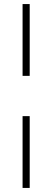

<svg xmlns="http://www.w3.org/2000/svg" viewBox="-20 -763 258 944"><path d="M91 -390V-743H126V-390ZM91 161V-192H126V161Z"/></svg>

Font: Saira Thin Condensed
Style: Regular
Weight: 100
Width: 3
Version: Version 1.101